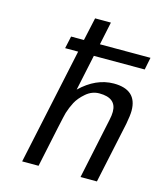

<svg xmlns="http://www.w3.org/2000/svg" viewBox="-109 -802 745 883"><g transform="rotate(15 263.5 -361.0)"><path d="M80.1 0 198.2 -554.2H136.2L148.9 -612.8H210L233.9 -722.2H309.1L286.1 -612.8H526.9L515.1 -554.2H272.9L236.8 -383.8Q310.1 -454.6 395 -455.1Q505.9 -455.1 505.9 -355Q505.9 -333 498 -291L436 0H357.9L418.9 -289.1Q423.8 -311 423.8 -328.1Q423.8 -394 342.8 -394Q307.6 -394 279.3 -369.6Q251 -345.2 237.5 -319.6Q224.1 -293.9 215.8 -267.1Q210 -248 158.2 0Z"/></g></svg>

Font: CMU Sans Serif
Style: Oblique
Weight: 500
Italic angle: -12°
Version: Version 0.7.0